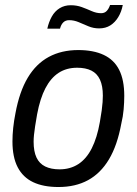

<svg xmlns="http://www.w3.org/2000/svg" viewBox="-20 -739 549 771"><path d="M215 12Q154 12 113 -7.5Q72 -27 51 -67.5Q30 -108 30 -171Q30 -197 33 -225.5Q36 -254 42 -284Q58 -371 91.5 -427Q125 -483 176 -510.5Q227 -538 294 -538Q355 -538 396.5 -518.5Q438 -499 458.5 -458.5Q479 -418 479 -354Q479 -328 476.5 -299.5Q474 -271 467 -242Q451 -155 417.5 -99Q384 -43 333.5 -15.5Q283 12 215 12ZM219 -59Q262 -59 294.5 -80Q327 -101 348.5 -143.5Q370 -186 381 -249Q386 -277 388.5 -296Q391 -315 392 -329Q393 -343 393 -355Q393 -394 381.5 -419Q370 -444 347 -455.5Q324 -467 290 -467Q247 -467 215.5 -446.5Q184 -426 162.5 -385Q141 -344 129 -280Q124 -252 121 -232Q118 -212 116.5 -197.5Q115 -183 115 -170Q115 -131 126.5 -106.5Q138 -82 161.5 -70.5Q185 -59 219 -59ZM170 -624Q176 -651 188 -672.5Q200 -694 219.5 -706Q239 -718 264 -718Q288 -718 308.5 -710.5Q329 -703 348 -694.5Q367 -686 386 -686Q400 -686 408.5 -695Q417 -704 422 -719H473Q468 -692 455 -670.5Q442 -649 423 -637Q404 -625 378 -625Q355 -625 335 -633.5Q315 -642 296 -650Q277 -658 258 -658Q243 -658 234 -649Q225 -640 221 -624Z"/></svg>

Font: Archivo SemiCondensed
Style: Italic
Weight: 400
Width: 4
Italic angle: -10°
Designer: Hector Gatti
Foundry: Omnibus-Type
Version: Version 2.001